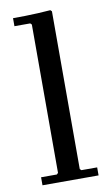

<svg xmlns="http://www.w3.org/2000/svg" viewBox="-85 -781 483 826"><g transform="rotate(-10 157.0 -368.0)"><path d="M32 0V-35H101L107 -41V-689L101 -695H32V-730Q58 -730 85.5 -730.5Q113 -731 141.5 -732.5Q170 -734 196 -736L202 -730V-41L208 -35H277V0Z"/></g></svg>

Font: Brygada 1918 Medium
Style: Regular
Weight: 500
Designer: Mateusz Machalski | Borys Kosmynka | Przemek Hoffer
Foundry: NIEPODLEGLA 2018
Version: Version 3.006